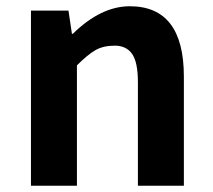

<svg xmlns="http://www.w3.org/2000/svg" viewBox="-20 -594 681 614"><path d="M79 0V-560H199L210 -486H213Q303 -574 395 -574Q568 -574 568 -349V0H421V-331Q421 -395 402.5 -421.5Q384 -448 347 -448Q310 -448 285 -433.5Q260 -419 226 -385V0Z"/></svg>

Font: Swei Fan Sans CJK TC
Style: Bold
Weight: 700
Version: Version 2.130